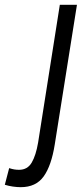

<svg xmlns="http://www.w3.org/2000/svg" viewBox="-147 -556 349 796"><path d="M172 -536 80 43Q66 131 34 175.5Q2 220 -61 220Q-76 220 -93.5 217.5Q-111 215 -127 210L-109 141Q-97 145 -87.5 146.5Q-78 148 -68 148Q-33 148 -15.5 118Q2 88 11 35L101 -536Z"/></svg>

Font: Georama SemiCondensed
Style: Italic
Weight: 400
Width: 4
Italic angle: -9°
Designer: Jean-Baptiste Levee
Foundry: Production Type
Version: Version 1.000